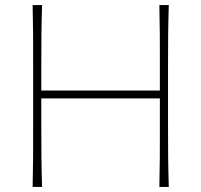

<svg xmlns="http://www.w3.org/2000/svg" viewBox="-20 -733 790 753"><path d="M108 0Q109.5 -61 109.8 -117Q110 -173 110 -238V-475Q110 -540.5 109.8 -596.5Q109.5 -652.5 108 -713H145Q143 -652.5 142.5 -596.5Q142 -540.5 142 -475V-378H607V-475Q607 -540.5 606.8 -596.5Q606.5 -652.5 605 -713H642Q640 -652.5 639.5 -596.5Q639 -540.5 639 -475V-238Q639 -173 639.5 -117Q640 -61 642 0H605Q606.5 -61 606.8 -117Q607 -173 607 -238V-347H142V-238Q142 -173 142.5 -117Q143 -61 145 0Z"/></svg>

Font: Commissioner Flair Thin
Style: Regular
Weight: 100
Designer: Kostas Bartsokas
Foundry: Kostas Bartsokas
Version: Version 1.000; ttfautohint (v1.8.3)